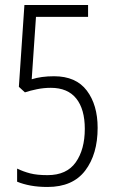

<svg xmlns="http://www.w3.org/2000/svg" viewBox="-20 -734 454 763"><path d="M195 -431Q282 -431 325 -374Q368 -317 368 -226Q368 -121 318.5 -56Q269 9 169 9Q132 9 102 3.5Q72 -2 48 -12V-64Q73 -52 100 -45Q127 -38 169 -38Q245 -38 281 -89Q317 -140 317 -222Q317 -300 283 -342.5Q249 -385 182 -385Q154 -385 127 -379.5Q100 -374 79 -367L55 -389L77 -714H330V-667H123L106 -419Q125 -425 147 -428Q169 -431 195 -431Z"/></svg>

Font: Noto Sans Sinhala ExtraCondensed Light
Style: Regular
Weight: 300
Width: 2
Designer: Jelle Bosma - Monotype Design Team
Foundry: Monotype Imaging Inc.
Version: Version 2.006; ttfautohint (v1.8.4.7-5d5b)